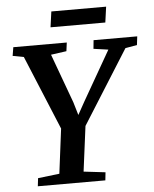

<svg xmlns="http://www.w3.org/2000/svg" viewBox="-60 -964 811 1014"><g transform="rotate(-5 345.5 -457.0)"><path d="M99 0 104 -42.5 218 -56 248 -293 85 -686.5 26.5 -697.5 34 -743H317.5L311.5 -697.5L229 -686L324.5 -425.5L345 -356.5L382.5 -424L533 -686.5L455 -697.5L459.5 -743H691L685.5 -697.5L623.5 -686.5L377.5 -295.5L346.5 -56L461.5 -42.5L457 0ZM250.5 -913.5H541L529.5 -830.5H239Z"/></g></svg>

Font: Merriweather 28pt SemiBold
Style: Italic
Weight: 600
Italic angle: -7.8°
Version: Version 2.101